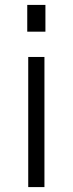

<svg xmlns="http://www.w3.org/2000/svg" viewBox="-20 -762 296 782"><path d="M165 -742H91V-633H165ZM161 -530H95V0H161Z"/></svg>

Font: 18Franklin Light
Style: Regular
Weight: 300
Designer: Pablo Impallari, Rodrigo Fuenzalida (Modified by Dan O. Williams)
Version: Version 0.025;PS 000.025;hotconv 1.0.88;makeotf.lib2.5.64775